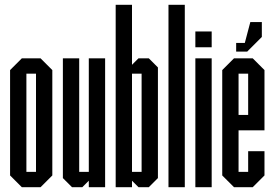

<svg xmlns="http://www.w3.org/2000/svg" viewBox="-20 -780 1144 800"><path d="M71 0 22 -49V-488L71 -537H149L198 -488V-49L149 0ZM130 -473H90V-64H130Z M350 0V-27L323 0H280L242 -38V-537H310V-64H350V-537H418V0Z M557 0 530 -27V0H462V-760H530V-510L557 -537H600L638 -499V-38L600 0ZM570 -473H530V-64H570Z M682 0V-760H750V0Z M794 -583V-649H862V-583ZM794 0V-537H862V0Z M1010 -565H964V-601H1000L1023 -688H1071V-626ZM955 0 906 -49V-488L955 -537H1033L1082 -488V-237H974V-64H1014V-150H1082V-49L1033 0ZM1014 -473H974V-301H1014Z"/></svg>

Font: Commune Nuit Debout
Style: Regular
Weight: 400
Designer: Sébastien Marchal
Foundry: Sébastien Marchal
Version: Version 1.003;PS 1.3;hotconv 1.0.88;makeotf.lib2.5.647800